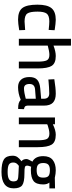

<svg xmlns="http://www.w3.org/2000/svg" viewBox="806 -1566 1000 2653"><g transform="rotate(90 1306.5 -240.0)"><path d="M254 -510Q276 -510 312 -506Q348 -502 373 -498L398 -494L394 -412Q315 -421 277 -421Q197 -421 169 -385.5Q141 -350 141 -257Q141 -154 167.5 -116.5Q194 -79 278 -79L395 -87L398 -5Q301 11 252 11Q136 11 90.5 -49.5Q45 -110 45 -257Q45 -393 93.5 -451.5Q142 -510 254 -510Z M611 0H517V-720H611V-479Q692 -510 755 -510Q855 -510 890.5 -453.5Q926 -397 926 -261V0H832V-260Q832 -351 814 -386.5Q796 -422 738 -422Q714 -422 682 -416Q650 -410 630 -404L611 -399Z M1440 -345V-119Q1441 -95 1453 -84.5Q1465 -74 1489 -71L1486 10Q1435 10 1408 2Q1381 -6 1359 -26Q1272 11 1185 11Q1118 11 1081.5 -30Q1045 -71 1045 -146Q1045 -220 1084 -254.5Q1123 -289 1205 -296L1345 -308V-344Q1345 -420 1271 -420Q1238 -420 1190 -417Q1142 -414 1111 -411L1079 -408L1075 -490Q1200 -510 1276 -510Q1358 -510 1399 -471Q1440 -432 1440 -345ZM1345 -234 1216 -224Q1141 -218 1141 -148Q1141 -71 1202 -71Q1230 -71 1266 -77.5Q1302 -84 1323 -90L1345 -96Z M1698 0H1604V-499H1698V-470Q1780 -510 1842 -510Q1943 -510 1978.5 -453.5Q2014 -397 2014 -261V0H1919V-260Q1919 -351 1901 -386.5Q1883 -422 1826 -422Q1801 -422 1769 -414.5Q1737 -407 1717 -400L1698 -392Z M2356 240Q2236 240 2184 207Q2132 174 2132 87Q2132 48 2150 21Q2168 -6 2209 -37Q2178 -57 2178 -108Q2178 -117 2187 -137Q2196 -157 2205 -172L2214 -187Q2138 -227 2138 -337Q2138 -426 2190.5 -468Q2243 -510 2333 -510Q2354 -510 2380 -507Q2406 -504 2421 -500L2436 -497L2584 -500V-422H2503Q2529 -391 2529 -337Q2529 -240 2481.5 -203Q2434 -166 2330 -166Q2304 -166 2284 -170Q2269 -131 2269 -118Q2269 -91 2287.5 -84Q2306 -77 2382 -77Q2497 -77 2540 -46.5Q2583 -16 2583 71Q2583 240 2356 240ZM2374 5 2272 0Q2246 20 2236 36.5Q2226 53 2226 78Q2226 120 2254.5 137.5Q2283 155 2357 155Q2424 155 2455.5 136.5Q2487 118 2487 76Q2487 31 2464.5 18.5Q2442 6 2374 5ZM2330 -246Q2387 -246 2411 -266Q2435 -286 2435 -337Q2435 -390 2412 -409.5Q2389 -429 2332 -429Q2280 -429 2256.5 -408Q2233 -387 2233 -337Q2233 -289 2255 -267.5Q2277 -246 2330 -246Z"/></g></svg>

Font: TitilliumText22L Lt
Style: Medium
Weight: 500
Designer: Campivisivi
Foundry: Campivisivi
Version: 1.000